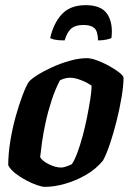

<svg xmlns="http://www.w3.org/2000/svg" viewBox="-20 -726 508 746"><path d="M155 0Q143 0 123 -7Q103 -14 80.5 -26Q58 -38 39 -53Q20 -68 12 -84Q12 -128 20 -177.5Q28 -227 41 -273.5Q54 -320 67.5 -355.5Q81 -391 92 -408Q101 -419 125.5 -434.5Q150 -450 183 -465Q216 -480 251.5 -490Q287 -500 318 -500Q333 -500 355.5 -492Q378 -484 401 -471.5Q424 -459 440.5 -446.5Q457 -434 460 -425Q460 -394 452.5 -349Q445 -304 433 -256Q421 -208 407 -166.5Q393 -125 380 -102Q353 -69 314 -46.5Q275 -24 233 -12Q191 0 155 0ZM218 -75Q225 -75 237 -79Q249 -83 259 -88Q269 -102 280 -131Q291 -160 301 -197Q311 -234 318.5 -272Q326 -310 331 -342Q336 -374 336 -393Q318 -406 294 -415Q270 -424 253 -424Q233 -424 213 -414Q195 -380 181 -337.5Q167 -295 157.5 -251.5Q148 -208 143 -172Q138 -136 136 -115Q145 -100 170.5 -87.5Q196 -75 218 -75ZM231 -569Q206 -569 192.5 -572Q179 -575 175 -578Q188 -636 220.5 -671Q253 -706 313 -706Q374 -706 397 -671Q420 -636 413 -578Q407 -575 392.5 -572Q378 -569 361 -569Q360 -605 346.5 -617Q333 -629 304 -629Q275 -629 258.5 -616.5Q242 -604 231 -569Z"/></svg>

Font: Texturina 72pt 72pt ExtraBold
Style: Italic
Weight: 800
Italic angle: -11°
Designer: Guillermo Torres Carreño
Foundry: Omnibus-Type
Version: Version 1.002; ttfautohint (v1.8.3)